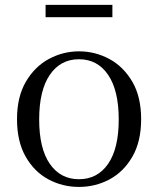

<svg xmlns="http://www.w3.org/2000/svg" viewBox="-20 -737 636 772"><path d="M297.5 14.6Q231.2 14.6 174.4 -15.9Q117.6 -46.5 83 -107.4Q48.4 -168.3 48.4 -257.8Q48.4 -347.6 84.1 -408.5Q119.7 -469.3 176.7 -500Q233.7 -530.6 297.5 -530.6Q362.2 -530.6 419.2 -500.1Q476.2 -469.5 511.9 -408.7Q547.5 -347.8 547.5 -257.8Q547.5 -168 512.4 -107.2Q477.3 -46.3 420.5 -15.8Q363.7 14.6 297.5 14.6ZM297.5 -16.4Q372 -16.4 414.7 -78.2Q457.4 -140.1 457.4 -256.6Q457.4 -373.4 414.7 -436.1Q372 -498.8 297.5 -498.8Q223.1 -498.8 180.3 -436.1Q137.5 -373.4 137.5 -256.6Q137.5 -140.1 180.3 -78.2Q223.1 -16.4 297.5 -16.4ZM163.3 -667.8V-717.3H431.9V-667.8Z"/></svg>

Font: Early Summer Mincho VF
Style: Regular
Weight: 250
Designer: GuiWonder
Version: Version 1.002